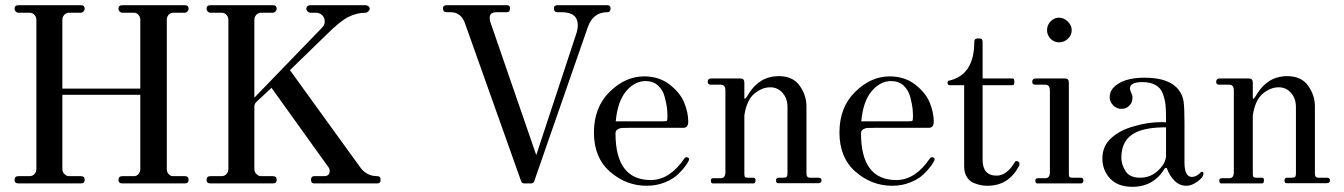

<svg xmlns="http://www.w3.org/2000/svg" viewBox="-20 -706 5172 739"><path d="M51 0Q36 0 36 -14Q36 -28 51 -28H94Q105 -28 112.5 -36Q120 -44 120 -55V-630Q120 -641 112.5 -649Q105 -657 94 -657H51Q45 -657 40.5 -661.5Q36 -666 36 -672Q36 -686 51 -686H291Q306 -686 306 -672Q306 -667 301.5 -662Q297 -657 291 -657H246Q235 -657 227.5 -649Q220 -641 220 -630V-365H520V-630Q520 -641 513 -649Q506 -657 496 -657H451Q445 -657 440.5 -661.5Q436 -666 436 -672Q436 -686 451 -686H691Q706 -686 706 -672Q706 -667 701.5 -662Q697 -657 691 -657H646Q636 -657 629 -649Q622 -641 622 -630V-55Q622 -44 629 -36Q636 -28 646 -28H691Q706 -28 706 -14Q706 0 691 0H451Q436 0 436 -14Q436 -28 451 -28H496Q506 -28 513 -36Q520 -44 520 -55V-341H220V-55Q220 -44 228 -36Q236 -28 246 -28H291Q306 -28 306 -14Q306 0 291 0Z M790 0Q775 0 775 -14Q775 -28 790 -28H833Q844 -28 851.5 -36Q859 -44 859 -55V-630Q859 -641 851.5 -649Q844 -657 833 -657H790Q784 -657 779.5 -661.5Q775 -666 775 -672Q775 -686 790 -686H1030Q1045 -686 1045 -672Q1045 -667 1040.5 -662Q1036 -657 1030 -657H985Q974 -657 966.5 -649Q959 -641 959 -630V-330L1220 -600Q1230 -610 1230 -623Q1230 -637 1220.5 -647Q1211 -657 1196 -657H1174Q1169 -657 1164 -662Q1159 -667 1159 -672Q1159 -678 1163.5 -682Q1168 -686 1174 -686H1387Q1393 -686 1398 -682Q1403 -678 1403 -672Q1403 -667 1397.5 -662Q1392 -657 1387 -657Q1354 -657 1321.5 -641Q1289 -625 1236 -572L1096 -436L1365 -64Q1390 -28 1432 -28Q1445 -28 1445 -14Q1445 0 1432 0H1190Q1177 0 1177 -14Q1177 -28 1190 -28H1227Q1249 -28 1249 -48Q1249 -57 1243 -64L1025 -368L965 -312Q959 -304 959 -297V-55Q959 -44 967 -36Q975 -28 985 -28H1030Q1045 -28 1045 -14Q1045 0 1030 0Z M1998 0Q1989 0 1986 -8L1768 -621Q1752 -659 1715 -659H1699Q1685 -659 1685 -674Q1685 -686 1699 -686H1931Q1943 -686 1943 -674Q1943 -659 1931 -659H1891Q1865 -659 1865 -638Q1865 -630 1866 -625L2044 -109L2199 -579Q2204 -596 2204 -608Q2204 -659 2143 -659H2126Q2112 -659 2112 -674Q2112 -686 2126 -686H2318Q2330 -686 2330 -674Q2330 -659 2318 -659Q2263 -659 2243 -603L2036 -8Q2033 0 2024 0Z M2469 9Q2390 9 2328 -45Q2266 -99 2266 -196Q2266 -293 2326.5 -352.5Q2387 -412 2459 -412Q2517 -412 2557.5 -380.5Q2598 -349 2613.5 -311Q2629 -273 2629 -238Q2629 -214 2610 -214H2401Q2382 -214 2373.5 -213.5Q2365 -213 2357 -208Q2349 -203 2349 -193Q2349 -13 2485 -13H2488Q2559 -15 2614 -96Q2619 -103 2627 -100Q2635 -97 2631 -88Q2628 -81 2618.5 -67.5Q2609 -54 2590 -35.5Q2571 -17 2539 -4Q2507 9 2469 9ZM2350 -239H2529Q2544 -239 2546.5 -241Q2549 -243 2549 -257Q2549 -272 2547.5 -287.5Q2546 -303 2539 -331Q2532 -359 2513 -376.5Q2494 -394 2465 -394Q2423 -394 2390 -355Q2357 -316 2350 -239Z M2723 0Q2716 0 2716 -12Q2716 -20 2726 -20H2754Q2772 -20 2772 -43V-358Q2772 -380 2754 -380H2716Q2704 -380 2704 -391Q2704 -404 2717 -404H2830Q2845 -404 2845 -388V-328Q2847 -323 2852 -330L2856 -336Q2860 -343 2863 -347.5Q2866 -352 2872.5 -360.5Q2879 -369 2885.5 -375.5Q2892 -382 2902 -389.5Q2912 -397 2923 -402Q2934 -407 2948 -410Q2962 -413 2977 -413Q3032 -413 3058 -376Q3084 -339 3084 -297V-38Q3084 -22 3097 -22H3130Q3142 -22 3142 -12Q3142 -1 3130 -1H2974Q2967 -1 2967 -12Q2967 -22 2977 -22H2994Q3004 -22 3007.5 -25Q3011 -28 3011 -38V-294Q3011 -327 2992 -348.5Q2973 -370 2945 -370Q2913 -370 2883.5 -345.5Q2854 -321 2845 -262V-36Q2845 -27 2848 -24.5Q2851 -22 2858 -22H2880Q2888 -22 2888 -12Q2888 0 2880 0Z M3414 9Q3335 9 3273 -45Q3211 -99 3211 -196Q3211 -293 3271.5 -352.5Q3332 -412 3404 -412Q3462 -412 3502.5 -380.5Q3543 -349 3558.5 -311Q3574 -273 3574 -238Q3574 -214 3555 -214H3346Q3327 -214 3318.5 -213.5Q3310 -213 3302 -208Q3294 -203 3294 -193Q3294 -13 3430 -13H3433Q3504 -15 3559 -96Q3564 -103 3572 -100Q3580 -97 3576 -88Q3573 -81 3563.5 -67.5Q3554 -54 3535 -35.5Q3516 -17 3484 -4Q3452 9 3414 9ZM3295 -239H3474Q3489 -239 3491.5 -241Q3494 -243 3494 -257Q3494 -272 3492.5 -287.5Q3491 -303 3484 -331Q3477 -359 3458 -376.5Q3439 -394 3410 -394Q3368 -394 3335 -355Q3302 -316 3295 -239Z M3781 9Q3769 9 3757 7Q3745 5 3728.5 -1.5Q3712 -8 3701.5 -24.5Q3691 -41 3691 -65V-378H3636Q3627 -378 3627 -388Q3627 -392 3629 -394Q3631 -396 3632 -396Q3633 -396 3635 -396Q3730 -419 3730 -545Q3730 -558 3742 -558H3751Q3762 -558 3762 -545V-404H3877Q3884 -404 3884 -394V-388Q3884 -378 3877 -378H3762V-91Q3762 -30 3816 -30Q3853 -30 3883 -77Q3887 -86 3891 -86Q3904 -86 3904 -75Q3904 -70 3901 -65Q3861 9 3781 9Z M4056 -543Q4037 -543 4023.5 -557Q4010 -571 4010 -590Q4010 -609 4023.5 -623.5Q4037 -638 4056 -638Q4075 -638 4090 -623Q4105 -608 4105 -590Q4105 -571 4090.5 -557Q4076 -543 4056 -543ZM3972 0Q3965 0 3965 -12Q3965 -20 3975 -20H4003Q4021 -20 4021 -43V-358Q4021 -380 4003 -380H3965Q3953 -380 3953 -391Q3953 -404 3966 -404H4079Q4094 -404 4094 -388V-36Q4094 -27 4097 -24.5Q4100 -22 4107 -22H4140Q4150 -22 4150 -12Q4150 0 4140 0Z M4339 13Q4282 13 4252.5 -19Q4223 -51 4223 -96Q4223 -144 4257.5 -175Q4292 -206 4345 -220Q4396 -236 4454 -236L4468 -235V-254Q4468 -284 4466 -303Q4464 -322 4456 -344.5Q4448 -367 4428 -378.5Q4408 -390 4377 -390Q4329 -390 4329 -365Q4329 -360 4334 -349Q4339 -338 4339 -333Q4339 -310 4327 -300Q4316 -287 4296 -287Q4278 -287 4264 -301Q4251 -315 4251 -332Q4251 -351 4264 -367Q4300 -407 4385 -407Q4480 -407 4516 -361Q4532 -340 4535.5 -316Q4539 -292 4539 -235V-80Q4539 -25 4568 -25Q4584 -25 4600 -41Q4601 -42 4602 -43Q4604 -45 4606 -45Q4612 -45 4612 -38Q4612 -24 4589.5 -7.5Q4567 9 4546 9Q4520 9 4500.5 -10.5Q4481 -30 4471 -59H4464Q4421 13 4339 13ZM4368 -22Q4409 -22 4438.5 -50.5Q4468 -79 4468 -107V-216Q4391 -216 4351 -196Q4296 -169 4296 -99Q4296 -73 4312 -47.5Q4328 -22 4368 -22Z M4680 0Q4673 0 4673 -12Q4673 -20 4683 -20H4711Q4729 -20 4729 -43V-358Q4729 -380 4711 -380H4673Q4661 -380 4661 -391Q4661 -404 4674 -404H4787Q4802 -404 4802 -388V-328Q4804 -323 4809 -330L4813 -336Q4817 -343 4820 -347.5Q4823 -352 4829.5 -360.5Q4836 -369 4842.5 -375.5Q4849 -382 4859 -389.5Q4869 -397 4880 -402Q4891 -407 4905 -410Q4919 -413 4934 -413Q4989 -413 5015 -376Q5041 -339 5041 -297V-38Q5041 -22 5054 -22H5087Q5099 -22 5099 -12Q5099 -1 5087 -1H4931Q4924 -1 4924 -12Q4924 -22 4934 -22H4951Q4961 -22 4964.5 -25Q4968 -28 4968 -38V-294Q4968 -327 4949 -348.5Q4930 -370 4902 -370Q4870 -370 4840.5 -345.5Q4811 -321 4802 -262V-36Q4802 -27 4805 -24.5Q4808 -22 4815 -22H4837Q4845 -22 4845 -12Q4845 0 4837 0Z"/></svg>

Font: HK Venetian
Style: Regular
Weight: 400
Designer: Alfredo Marco Pradil
Foundry: Alfredo Marco Pradil
Version: Version 1.000;PS 001.000;hotconv 1.0.88;makeotf.lib2.5.64775